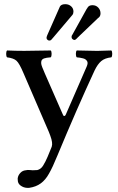

<svg xmlns="http://www.w3.org/2000/svg" viewBox="-20 -676 569 928"><path d="M216.8 163.1Q200.2 193.4 177.2 210.2Q154.3 227.1 121.1 231.9H109.9Q93.3 231 79.6 220.9Q65.9 210.9 65.9 194.8Q64.5 187 66.9 179.2Q70.3 167.5 80.1 158Q89.8 148.4 104 147Q113.8 144.5 126 146Q129.9 147 137.2 147Q151.4 147 160.2 146Q177.7 141.6 188 125Q199.2 107.4 210 82Q218.8 62 230 33.2Q236.3 15.1 223.1 -20Q222.2 -22.9 219.5 -29.5Q216.8 -36.1 215.8 -39.1Q208.5 -56.6 208 -57.1L92.8 -324.2Q73.7 -369.6 59.8 -382.3Q45.9 -395 14.2 -398.9Q9.8 -403.3 9.8 -415.5Q9.8 -427.7 14.2 -432.1Q52.2 -430.2 97.2 -430.2Q139.2 -430.2 225.1 -432.1Q229.5 -427.7 229.5 -415.5Q229.5 -403.3 225.1 -398.9Q204.1 -397.5 193.1 -393.6Q182.1 -389.6 179.9 -380.6Q177.7 -371.6 180.4 -362.1Q183.1 -352.5 190.9 -335Q191.9 -332.5 193.8 -327.9Q195.8 -323.2 196.8 -320.8L282.2 -126Q286.1 -115.2 290 -115.2Q295.4 -115.2 298.8 -124L398.9 -354Q402.8 -362.8 403.3 -369.6Q403.8 -376.5 400.6 -381.1Q397.5 -385.7 393.1 -388.9Q388.7 -392.1 381.1 -394Q373.5 -396 366.9 -397Q360.4 -397.9 351.1 -398.9Q346.7 -403.3 346.7 -415.5Q346.7 -427.7 351.1 -432.1Q412.6 -430.2 442.9 -430.2H455.1Q478 -430.2 518.1 -432.1Q522.5 -427.7 522.5 -415.5Q522.5 -403.3 518.1 -398.9Q486.8 -395.5 469.2 -380.6Q451.7 -365.7 437 -335Q350.6 -148.4 257.8 75.2Q233.9 133.8 216.8 163.1ZM335 -620.1Q335 -610.4 330.1 -604L237.8 -495.1Q233.4 -489.3 227.1 -482.9Q224.1 -480 217.8 -480Q213.9 -480 209.7 -483.4Q205.6 -486.8 205.1 -491.2V-496.1L208 -504.9L269 -643.1Q269 -644 270 -645Q276.4 -655.8 295.9 -655.8Q312 -655.8 323.5 -645.8Q335 -635.7 335 -620.1ZM465.8 -611.8Q465.8 -599.6 459 -592.8Q458 -591.8 456.1 -590.3Q454.1 -588.9 453.1 -587.9L356 -495.1Q352.1 -490.2 345.2 -484.9Q343.3 -482.9 339.8 -482.9Q335.9 -482.9 331.3 -486.3Q326.7 -489.7 326.2 -494.1V-500V-502Q326.7 -502.9 328.1 -505.4Q329.6 -507.8 330.1 -508.8L398.9 -632.8Q399.4 -633.3 400.1 -634.3Q400.9 -635.3 402.1 -637.2Q403.3 -639.2 403.8 -640.1Q410.6 -650.9 426.8 -650.9Q443.8 -650.9 454.8 -639.4Q465.8 -627.9 465.8 -611.8Z"/></svg>

Font: Common Serif Medium
Style: Regular
Weight: 500
Designer: Philipp H. Poll, Khaled Hosny
Foundry: Stefan Peev, Context Ltd.
Version: Version 1.026